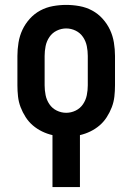

<svg xmlns="http://www.w3.org/2000/svg" viewBox="-20 -548 540 783"><path d="M194 215V3Q172 -2 151.5 -12Q131 -22 114 -36.5Q97 -51 84.5 -70.5Q72 -90 64 -111Q56 -132 53.5 -154.5Q51 -177 51 -200V-320Q51 -347 55.5 -374.5Q60 -402 71.5 -426.5Q83 -451 101.5 -471.5Q120 -492 144 -505Q168 -518 195.5 -523Q223 -528 250 -528Q277 -528 304.5 -523Q332 -518 356 -505Q380 -492 398.5 -471.5Q417 -451 428.5 -426.5Q440 -402 444.5 -374.5Q449 -347 449 -320V-200Q449 -177 446.5 -154.5Q444 -132 436 -111Q428 -90 415.5 -70.5Q403 -51 386 -36.5Q369 -22 348.5 -12Q328 -2 306 3V215ZM250 -88Q270 -88 288.5 -97Q307 -106 318.5 -123Q330 -140 334 -160Q338 -180 338 -200V-320Q338 -340 334 -360Q330 -380 318.5 -397Q307 -414 288.5 -423Q270 -432 250 -432Q230 -432 211.5 -423Q193 -414 181.5 -397Q170 -380 166 -360Q162 -340 162 -320V-200Q162 -180 166 -160Q170 -140 181.5 -123Q193 -106 211.5 -97Q230 -88 250 -88Z"/></svg>

Font: Iosevka Curly
Style: Bold
Weight: 700
Monospace: yes
Designer: Belleve Invis
Foundry: Belleve Invis
Version: Version 22.1.2; ttfautohint (v1.8.4)